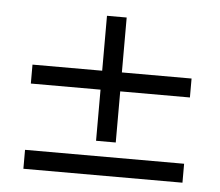

<svg xmlns="http://www.w3.org/2000/svg" viewBox="-39 -525 578 505"><g transform="rotate(5 250.0 -272.0)"><path d="M224 -152V-287H40V-337H224V-482H276V-337H460V-287H276V-152ZM40 -62V-112H460V-62Z"/></g></svg>

Font: Spectral
Style: Regular
Weight: 400
Designer: Jean-Baptiste Levee
Foundry: Production Type
Version: Version 1.002